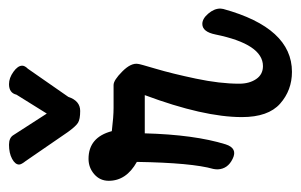

<svg xmlns="http://www.w3.org/2000/svg" viewBox="-144 -512 684 437"><g transform="rotate(-90 198.5 -294.0)"><path d="M253 28Q211 28 180.5 1Q150 -26 150 -86Q150 -173 200 -307H124H113Q110 -194 88 -123Q79 -95 55 -107Q32 -118 31 -141Q31 -146 32 -151Q46 -200 48 -325Q5 -349 5 -389Q5 -409 20 -422Q35 -435 55 -435Q104 -435 118 -382Q151 -378 171 -378H223Q234 -378 254 -358Q274 -338 271 -322Q271 -319 260 -282Q249 -245 237.5 -190.5Q226 -136 226 -92Q226 -69 236.5 -53.5Q247 -38 266 -38Q316 -38 338 -146Q344 -176 362 -176Q374 -176 385.5 -162.5Q397 -149 397 -135Q397 -133 396.5 -131Q396 -129 396 -128Q353 28 253 28ZM116 -482 50 -578Q42 -588 42 -593Q42 -602 55 -609Q68 -616 87 -616Q103 -616 109 -606L158 -530L201 -599Q205 -616 225 -616Q239 -616 253 -606Q267 -596 267 -586Q267 -580 260 -573L196 -481Q187 -454 164 -454Q145 -454 137 -459Q129 -464 116 -482Z"/></g></svg>

Font: Grand Hotel
Style: Regular
Weight: 400
Designer: Brian J. Bonislawsky & Jim Lyles for Astigmatic (AOETI)
Foundry: Astigmatic (AOETI)
Version: Version 001.000